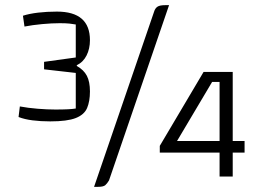

<svg xmlns="http://www.w3.org/2000/svg" viewBox="-20 -685 1032 745"><path d="M175 -214Q138 -214 106.5 -218Q75 -222 52 -231L57 -272Q89 -266 126.5 -263Q164 -260 195 -260Q224 -260 243.5 -261Q263 -262 274 -264V-402L151 -416V-445L274 -462V-590Q264 -592 249.5 -593.5Q235 -595 212 -595Q181 -595 143.5 -591.5Q106 -588 75 -582L69 -624Q94 -632 128 -636Q162 -640 201 -640Q329 -640 329 -529Q329 -496 316 -470Q303 -444 278 -432V-429Q305 -414 317 -391Q329 -368 329 -330Q329 -292 318 -266Q307 -240 274 -227Q241 -214 175 -214ZM403 15Q396 27 388.5 33.5Q381 40 360 40H345L578 -640Q582 -653 591 -659Q600 -665 621 -665H636ZM832 -93H600V-119L770 -406H883V-138H929V-93H883V0H832ZM667 -138H832V-367H803Z"/></svg>

Font: Changa Light
Style: Regular
Weight: 300
Designer: Eduardo Rodriguez Tunni
Foundry: Eduardo Rodriguez Tunni
Version: Version 3.002; ttfautohint (v1.8.2)